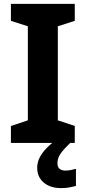

<svg xmlns="http://www.w3.org/2000/svg" viewBox="-20 -734 441 986"><path d="M364 0H36V-87L123 -116V-599L36 -627V-714H364V-627L277 -599V-116L364 -87ZM275 104Q275 124 286 133Q297 142 315 142Q330 142 345 139Q360 136 370 133V221Q354 225 336 228.5Q318 232 294 232Q238 232 204.5 203.5Q171 175 171 127Q171 101 183 76.5Q195 52 218.5 27.5Q242 3 276 -21L341 0Q307 32 291 55Q275 78 275 104Z"/></svg>

Font: Noto Sans Khmer
Style: Bold
Weight: 700
Version: Version 2.003